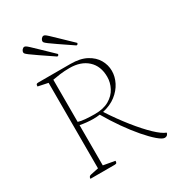

<svg xmlns="http://www.w3.org/2000/svg" viewBox="-204 -988 1033 1124"><g transform="rotate(-30 313.0 -426.5)"><path d="M81 0Q81 -17 97 -20L150 -31V-609L83 -623Q83 -634 86 -637.5Q89 -641 99 -641H316Q381 -641 423 -618.5Q465 -596 485.5 -560.5Q506 -525 506 -485Q506 -446 487 -408.5Q468 -371 431.5 -342.5Q395 -314 341 -302Q390 -227 440 -164.5Q490 -102 532.5 -61.5Q575 -21 603 -11Q603 -4 596.5 3Q590 10 578 10Q563 10 533 -15.5Q503 -41 465.5 -84.5Q428 -128 389 -183.5Q350 -239 316 -298Q295 -295 273 -295Q251 -295 226.5 -297.5Q202 -300 183 -304V-32L261 -18Q261 -8 258 -4Q255 0 244 0ZM299 -623Q265 -623 234 -619Q203 -615 183 -611V-326Q201 -320 231.5 -317.5Q262 -315 293 -315Q352 -315 390 -337Q428 -359 446.5 -394.5Q465 -430 465 -468Q465 -541 420 -582Q375 -623 299 -623ZM401 -717Q412 -717 412 -728Q361 -777 332.5 -804.5Q304 -832 290.5 -844.5Q277 -857 271.5 -860Q266 -863 262 -863Q254 -863 247 -855Q240 -847 240 -837Q240 -833 243.5 -828.5Q247 -824 261.5 -813Q276 -802 309 -779.5Q342 -757 401 -717ZM271 -717Q282 -717 282 -728Q231 -777 202.5 -804.5Q174 -832 160.5 -844.5Q147 -857 141.5 -860Q136 -863 132 -863Q124 -863 117 -855Q110 -847 110 -837Q110 -833 113.5 -828.5Q117 -824 131.5 -813Q146 -802 179 -779.5Q212 -757 271 -717Z"/></g></svg>

Font: Petrona Thin
Style: Regular
Weight: 100
Designer: Ringo R. Seeber
Foundry: Ringo R. Seeber
Version: Version 2.001; ttfautohint (v1.8.3)